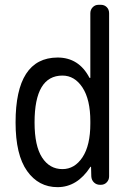

<svg xmlns="http://www.w3.org/2000/svg" viewBox="-20 -770 540 800"><path d="M240.2 -455.1Q124 -455.1 124 -259.8Q124 -162.1 155.3 -113.8Q186.5 -65.4 240.2 -65.4Q291 -65.4 323.7 -114.7Q356.4 -164.1 356.4 -254.9V-264.6Q356.4 -355.5 323.7 -405.3Q291 -455.1 240.2 -455.1ZM219.7 9.8Q140.6 9.8 92.8 -57.6Q44.9 -125 44.9 -259.8Q44.9 -529.3 219.7 -530.3Q308.6 -530.3 352.5 -446.3Q352.5 -445.3 355.5 -445.3Q356.4 -445.3 356.4 -446.3V-714.8Q356.4 -729.5 366.2 -739.7Q376 -750 390.6 -750H400.4Q415 -750 424.8 -740.2Q434.6 -730.5 434.6 -714.8V-35.2Q434.6 -20.5 424.8 -10.3Q415 0 400.4 0H396.5Q381.8 0 371.6 -9.8Q361.3 -19.5 360.4 -35.2L359.4 -74.2Q359.4 -75.2 358.4 -75.2Q356.4 -75.2 356.4 -74.2Q301.8 9.8 219.7 9.8Z"/></svg>

Font: Rounded-L Mgen+ 2m regular
Style: Regular
Weight: 400
Designer: [Source Han Sans]
Ryoko NISHIZUKA  (kana & ideographs); Paul D. Hunt (Latin, Greek & Cyrillic); Wenlong ZHANG  (bopomofo
Version: Version 1.059.20150602